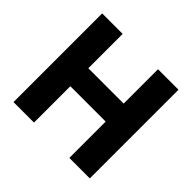

<svg xmlns="http://www.w3.org/2000/svg" viewBox="-170 -898 1087 1087"><g transform="rotate(45 373.5 -355.0)"><path d="M515 -435H232V-710H68V0H232V-291H515V0H679V-710H515Z"/></g></svg>

Font: RT Raleway ExtraBold
Style: Regular
Weight: 400
Designer: Matt McInerney, Pablo Impallari, Rodrigo Fuenzalida — Edited by Milan Moffatt in April 2016
Foundry: Matt McInerney, Pablo Impallari, Rodrigo Fuenzalida — Edited by Milan Moffatt in April 2016
Version: Version 3.001